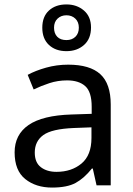

<svg xmlns="http://www.w3.org/2000/svg" viewBox="-20 -837 601 867"><path d="M288 -545Q386 -545 433 -502Q480 -459 480 -365V0H416L399 -76H395Q360 -32 321.5 -11Q283 10 215 10Q142 10 94 -28.5Q46 -67 46 -149Q46 -229 109 -272.5Q172 -316 303 -320L394 -323V-355Q394 -422 365 -448Q336 -474 283 -474Q241 -474 203 -461.5Q165 -449 132 -433L105 -499Q140 -518 188 -531.5Q236 -545 288 -545ZM314 -259Q214 -255 175.5 -227Q137 -199 137 -148Q137 -103 164.5 -82Q192 -61 235 -61Q303 -61 348 -98.5Q393 -136 393 -214V-262ZM280 -606Q231 -606 201 -634Q171 -662 171 -712Q171 -762 201 -789.5Q231 -817 280 -817Q327 -817 359 -789.5Q391 -762 391 -713Q391 -662 359.5 -634Q328 -606 280 -606ZM280 -656Q305 -656 320.5 -671Q336 -686 336 -712Q336 -738 320 -753Q304 -768 280 -768Q256 -768 240 -753Q224 -738 224 -712Q224 -686 238.5 -671Q253 -656 280 -656Z"/></svg>

Font: Noto Sans Pahawh Hmong
Style: Regular
Weight: 400
Designer: Monotype Design Team
Foundry: Monotype Imaging Inc.
Version: Version 2.001; ttfautohint (v1.8.4.7-5d5b)